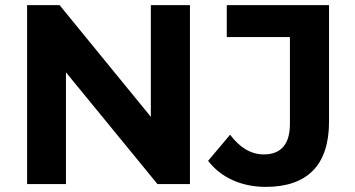

<svg xmlns="http://www.w3.org/2000/svg" viewBox="-20 -720 1387 751"><path d="M238 -437 596 0H723V-700H570V-263L213 -700H86V0H238ZM1019 11C1181 11 1267 -73 1267 -244V-700H867V-575H1114V-235C1114 -156 1079 -116 1012 -116C961 -116 918 -143 880 -193L794 -91C844 -25 926 11 1019 11Z"/></svg>

Font: Montserrat-Alt1
Style: Bold
Weight: 700
Designer: Differentunic
Foundry: Differentunic
Version: Version 7.222